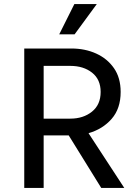

<svg xmlns="http://www.w3.org/2000/svg" viewBox="-20 -930 690 950"><path d="M100 0V-690H333Q401 -690 456 -665Q511 -640 544 -592.5Q577 -545 577 -475Q577 -393 532.5 -342Q488 -291 418 -271L595 0H481L320 -260H196V0ZM196 -343H328Q392 -343 435 -377.5Q478 -412 478 -475Q478 -537 435.5 -570.5Q393 -604 328 -604H196ZM273 -760 348 -910H459L349 -760Z"/></svg>

Font: Radio Canada
Style: Regular
Weight: 400
Designer: Charles Daoud, Etienne Aubert Bonn, Alexandre Saumier Demers, Jacques Le Bailly
Foundry: Radio-Canada
Version: Version 2.104;gftools[0.9.28.dev5+ged2979d]